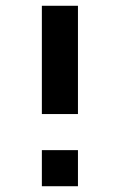

<svg xmlns="http://www.w3.org/2000/svg" viewBox="-20 -645 415 665"><path d="M125 -250V-625H250V-250ZM125 0V-125H250V0Z"/></svg>

Font: Silkscreen
Style: Regular
Weight: 400
Designer: Jason Kottke
Foundry: Jason Kottke
Version: Version 1.001; ttfautohint (v1.8.4.7-5d5b)